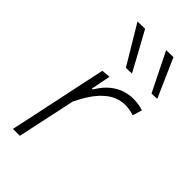

<svg xmlns="http://www.w3.org/2000/svg" viewBox="-241 -844 910 910"><g transform="rotate(45 214.5 -389.0)"><path d="M46 0Q58 -56 69 -107.2Q80 -158.5 93 -220.5L103.5 -270Q113 -315.5 125.2 -373.5Q137.5 -431.5 151 -494.5L195 -498.5L175.5 -400H181.5Q208 -443.5 237.2 -466Q266.5 -488.5 295.2 -496.8Q324 -505 348.5 -505Q366.5 -505 384.8 -502Q403 -499 416 -494.5L402 -447Q383.5 -453 368.5 -455Q353.5 -457 339.5 -457Q316 -457 286.2 -445.5Q256.5 -434 223 -398.8Q189.5 -363.5 154.5 -291.5L139.5 -219.5Q126.5 -159 115.2 -107.2Q104 -55.5 92.5 0ZM220 -583Q191 -631.5 161.8 -680Q132.5 -728.5 103.5 -777.5L153.5 -778.5Q180 -731 206.5 -682Q233 -633 259.5 -584.5ZM392 -583Q367.5 -632 343.2 -681Q319 -730 295.5 -777.5L343.5 -778.5Q364.5 -731 386 -682Q407.5 -633 429 -584.5Z"/></g></svg>

Font: Commissioner ExtraLight
Style: Italic
Weight: 200
Italic angle: -12°
Designer: Kostas Bartsokas
Foundry: Kostas Bartsokas
Version: Version 1.000; ttfautohint (v1.8.3)